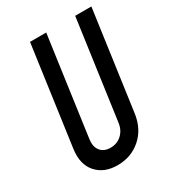

<svg xmlns="http://www.w3.org/2000/svg" viewBox="-184 -855 885 976"><g transform="rotate(-30 258.0 -367.0)"><path d="M505 -750H410L329 -169Q323.5 -128.5 296.8 -103.8Q270 -79 231.5 -79Q192.5 -79 173 -103.8Q153.5 -128.5 159 -169L240 -750H145L64 -169Q52 -83 95.8 -33.5Q139.5 16 218 16Q298 16 355 -33.8Q412 -83.5 424 -169Z"/></g></svg>

Font: Mohave Medium
Style: Italic
Weight: 500
Italic angle: -8°
Designer: Gumpita Rahayu
Foundry: Tokotype
Version: Version 2.002; ttfautohint (v1.8.3)